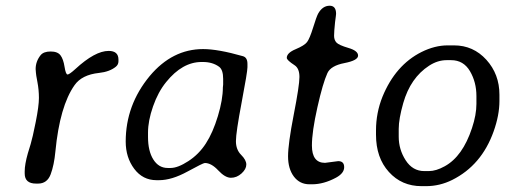

<svg xmlns="http://www.w3.org/2000/svg" viewBox="-20 -634 1760 660"><path d="M238.8 -396.5Q306.6 -459 353.5 -459Q387.2 -459 387.2 -429.2V-423.3Q387.2 -412.1 378.4 -404.8Q356.9 -387.2 320.3 -383.3Q261.2 -377 236.3 -341.3Q185.5 -269.5 170.4 -113.3Q166 -66.4 154.1 -34.7Q142.1 -2.9 110.8 -2.9H104Q64.9 -2.9 64.9 -37.6V-44.9Q64.9 -68.8 75.7 -106.9L85.4 -138.7Q91.8 -159.7 102.8 -214.6Q113.8 -269.5 113.8 -297.4Q113.8 -325.2 108.6 -352.1Q103.5 -378.9 103.5 -383.8L102.5 -396.5Q102.5 -422.9 119.6 -444.3Q129.9 -457 154.1 -457Q178.2 -457 188 -443.8Q197.8 -430.7 201.9 -404.3Q206.1 -377.9 212.2 -377.9Q218.3 -377.9 238.8 -396.5Z M488.8 -178.2V-163.1Q488.8 -114.7 507.1 -85.7Q525.4 -56.6 556.6 -56.6H566.4Q591.3 -56.6 627.4 -80.1Q663.6 -103.5 687.7 -140.9Q711.9 -178.2 729 -234.9Q746.1 -291.5 746.1 -333.5L747.1 -343.3V-362.8Q747.1 -394 733.4 -404.3Q710.9 -420.9 677.7 -420.9H672.9Q606.9 -420.9 551.3 -352.1Q523.4 -317.9 506.1 -268.3Q488.8 -218.8 488.8 -178.2ZM830.6 -414.6V-402.8Q830.6 -387.2 810.8 -282.7Q791 -178.2 791 -148.9Q791 -119.6 808.8 -101.8Q826.7 -84 826.7 -68.4Q826.7 -52.7 810.3 -37.8Q793.9 -22.9 773.9 -22.9Q753.9 -22.9 730.2 -48.3Q706.5 -73.7 684.1 -73.7Q678.2 -73.7 624.3 -44.2Q570.3 -14.6 526.4 -14.6H518.1Q470.7 -14.6 441.4 -53.7Q412.1 -92.8 412.1 -147.5Q412.1 -272.9 494.6 -372.6Q572.3 -465.3 678.2 -465.3Q729.5 -465.3 814.9 -440.9Q830.6 -436.5 830.6 -414.6Z M1097.2 -74.2 1142.6 -80.1Q1163.1 -80.1 1163.1 -59.3Q1163.1 -38.6 1135.3 -23.4Q1092.8 -0.5 1052.7 -0.5H1043.9Q1010.3 -0.5 990.2 -27.1Q970.2 -53.7 970.2 -96.7Q970.2 -139.6 989.7 -239.7Q1009.3 -339.8 1009.3 -369.4Q1009.3 -398.9 992.7 -409.7Q965.8 -427.2 965.8 -435.1Q965.8 -452.1 996.1 -464.8Q1026.4 -477.5 1035.4 -489.3Q1044.4 -501 1056.2 -538.8Q1067.9 -576.7 1073.7 -587.4Q1088.9 -614.3 1113.3 -614.3Q1135.3 -614.3 1135.3 -586.4L1134.3 -577.1L1131.8 -558.1Q1128.4 -525.4 1128.4 -511Q1128.4 -496.6 1136.5 -487.8Q1144.5 -479 1177.7 -469.2Q1210.9 -459.5 1210.9 -442.9Q1210.9 -426.3 1164.1 -417.2Q1117.2 -408.2 1105.5 -382.8Q1089.8 -348.6 1071 -264.9Q1052.2 -181.2 1052.2 -133.8Q1052.2 -74.2 1097.2 -74.2Z M1438.5 -45.9H1454.1Q1479 -45.9 1508.8 -62.5Q1570.3 -96.2 1602.5 -193.8Q1617.7 -239.3 1617.7 -276.9V-303.7Q1617.7 -351.6 1595.5 -389.4Q1573.2 -427.2 1530.8 -427.2H1515.1Q1484.4 -427.2 1455.1 -408.2Q1391.1 -366.7 1366.2 -279.8Q1350.6 -225.1 1350.6 -190.9V-164.1Q1350.6 -120.1 1374.5 -83Q1398.4 -45.9 1438.5 -45.9ZM1444.3 5.9H1429.2Q1360.8 5.9 1316.7 -43Q1272.5 -91.8 1272.5 -170.9V-185.5Q1272.5 -246.1 1294.9 -301.8Q1339.4 -410.2 1428.7 -455.1Q1474.6 -478 1518.6 -478H1541Q1606.9 -478 1651.9 -428.5Q1696.8 -378.9 1696.8 -308.6V-286.6Q1696.8 -238.3 1676.8 -182.1Q1635.3 -65.9 1534.7 -15.6Q1491.7 5.9 1444.3 5.9Z"/></svg>

Font: Averia Libre Light
Style: Italic
Weight: 300
Italic angle: -8.5°
Version: Version 1.002